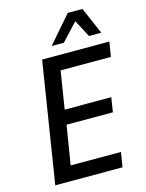

<svg xmlns="http://www.w3.org/2000/svg" viewBox="-134 -1003 827 1084"><g transform="rotate(-15 279.0 -461.0)"><path d="M51 0 163 -705H556L542 -619H248L213 -399H485L472 -314H201L164 -86H458L444 0ZM235 -765 371 -922H457L525 -765H453L400 -866L306 -765Z"/></g></svg>

Font: Nunito Sans 7pt Condensed SemiBold
Style: Italic
Weight: 600
Width: 3
Italic angle: -9°
Designer: Vernon Adams
Foundry: Vernon Adams
Version: Version 3.101;gftools[0.9.27]